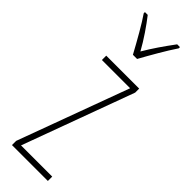

<svg xmlns="http://www.w3.org/2000/svg" viewBox="-260 -771 779 779"><g transform="rotate(45 129.0 -381.5)"><path d="M117 -606H141C167 -653 201 -713 230 -756V-763H214C180 -717 155 -681 129 -637C105 -681 71 -730 45 -763H29V-756C51 -725 90 -656 117 -606ZM235 0V-25H56L232 -504V-527H43V-502H205L29 -24V0Z"/></g></svg>

Font: Noto Sans Devanagari ExtraCondensed Thin
Style: Regular
Weight: 100
Width: 2
Designer: Jelle Bosma - Monotype Design Team
Foundry: Monotype Imaging Inc.
Version: Version 2.004